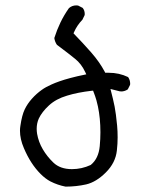

<svg xmlns="http://www.w3.org/2000/svg" viewBox="-20 -715 540 718"><path d="M54.7 -226.1Q54.7 -194.8 69.3 -161.1Q94.2 -102.1 131.8 -64.5Q149.9 -46.4 168.5 -36.6Q195.3 -22.9 225.1 -17.1Q265.1 -17.1 302.2 -25.4Q339.8 -34.2 376 -70.3Q412.1 -106.4 417 -151.9Q419.9 -177.7 419.9 -201.2Q419.9 -224.6 418 -245.1Q413.6 -291 408.7 -316.2Q403.8 -341.3 393.1 -382.3L427.7 -373.5Q430.7 -373 434.8 -373Q439 -373 445.3 -374.8Q451.7 -376.5 458 -380.9L466.3 -397.5Q466.8 -399.4 466.8 -401.4Q466.8 -416 459 -426.8Q425.8 -442.9 386.2 -442.9Q382.3 -442.9 373.5 -442.9L371.6 -446.8Q352.5 -482.9 321.3 -518.6Q289.6 -554.7 254.9 -590.3L256.8 -594.7Q268.1 -620.6 288.1 -641.1L296.4 -658.2Q296.9 -660.2 296.9 -662.1Q296.9 -676.3 289.1 -685.5L272 -694.3Q268.6 -694.8 265.1 -694.8Q249.5 -694.8 237.8 -684.6Q219.2 -658.2 206.1 -630.9Q192.9 -603.5 183.1 -572.8Q185.1 -558.6 192.9 -547.4Q239.3 -512.7 260.7 -495.1Q284.2 -476.6 298.8 -445.3L302.7 -437Q266.6 -429.7 243.2 -423.3Q219.7 -417 202.4 -410.9Q185.1 -404.8 173.3 -399.4Q150.9 -389.6 136.2 -378.9Q116.2 -364.7 99.4 -345.9Q82.5 -327.1 72.3 -305.7Q62 -284.2 56.2 -244.1Q54.7 -235.4 54.7 -226.1ZM249 -82.5Q205.1 -82.5 179.7 -106.9Q156.2 -129.4 140.1 -156.7Q124 -184.1 118.7 -214.8Q117.2 -224.6 117.2 -233.4Q117.2 -253.9 125 -271.5Q136.7 -296.4 163.1 -320.8Q189.5 -345.2 231 -357.4Q271 -369.6 322.3 -375.5L328.1 -376Q336.9 -353.5 340.6 -339.8Q344.2 -326.2 346.2 -316.9Q355.5 -272.9 355.5 -220.2Q355.5 -194.8 353 -168.5Q348.6 -122.1 319.8 -98.6L319.3 -98.1Q285.6 -82.5 249 -82.5Z"/></svg>

Font: Bakudai
Style: ExtraLight
Weight: 200
Version: Version 1.48